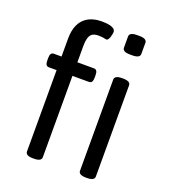

<svg xmlns="http://www.w3.org/2000/svg" viewBox="-138 -855 840 956"><g transform="rotate(20 281.5 -377.0)"><path d="M237 -756C187 -756 108 -737 108 -618V-523H68C54 -523 48 -514 48 -493V-481C48 -460 54 -451 68 -451H108V-20C108 -6 120 2 148 2H152C180 2 192 -6 192 -20V-451H279C293 -451 299 -460 299 -481V-493C299 -514 293 -523 279 -523H192V-610C192 -676 217 -684 246 -684C275 -684 280 -679 289 -679C303 -679 310 -718 310 -726C310 -753 264 -756 237 -756ZM437 -752H425C397 -752 385 -744 385 -730V-671C385 -657 397 -649 425 -649H437C465 -649 477 -657 477 -671V-730C477 -744 465 -752 437 -752ZM433 -525H429C401 -525 389 -517 389 -503V-20C389 -6 401 2 429 2H433C461 2 473 -6 473 -20V-503C473 -517 461 -525 433 -525Z"/></g></svg>

Font: Asap
Style: Regular
Weight: 400
Designer: Pablo Cosgaya
Foundry: Pablo Cosgaya
Version: Version 1.007;PS 001.007;hotconv 1.0.70;makeotf.lib2.5.58329